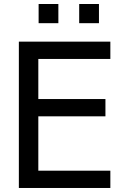

<svg xmlns="http://www.w3.org/2000/svg" viewBox="-20 -934 601 954"><path d="M270 -914.1H171.9V-818.8H270ZM471.7 -914.1H373.5V-818.8H471.7ZM528.3 0V-85.9H170.4V-356H503.9V-441.9H170.4V-641.1H528.3V-727.1H73.7V0Z"/></svg>

Font: SG Kara
Style: Regular
Weight: 400
Designer: Damoon Khanjanzadeh
Version: Version 1.000